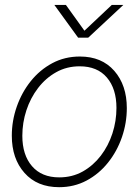

<svg xmlns="http://www.w3.org/2000/svg" viewBox="-20 -756 567 785"><path d="M221.7 9.3Q131.8 9.3 80.1 -49.1Q28.3 -107.4 28.3 -201.2Q28.3 -262.2 48.6 -320.1Q68.8 -377.9 105.7 -424.1Q142.6 -470.2 193.6 -497.6Q244.6 -524.9 306.6 -524.9Q396 -524.9 447.3 -466.3Q498.5 -407.7 498.5 -314Q498.5 -252.9 478.5 -195.1Q458.5 -137.2 421.6 -91.1Q384.8 -44.9 334 -17.8Q283.2 9.3 221.7 9.3ZM222.2 -30.8Q275.4 -30.8 318.4 -54.9Q361.3 -79.1 392.3 -119.6Q423.3 -160.2 439.7 -210.7Q456.1 -261.2 456.1 -314.9Q456.1 -393.1 417 -439Q377.9 -484.9 305.7 -484.9Q252.9 -484.9 210 -460.9Q167 -437 135.7 -396.2Q104.5 -355.5 87.9 -304.9Q71.3 -254.4 71.3 -200.7Q71.3 -122.6 110.8 -76.7Q150.4 -30.8 222.2 -30.8ZM249.5 -735.8 325.2 -630.4 437 -735.8H483.9V-735.4L340.8 -602.1H299.3L202.6 -735.4V-735.8Z"/></svg>

Font: Inter Display ExtraLight
Style: Italic
Weight: 200
Italic angle: -9.39999°
Designer: Rasmus Andersson
Foundry: rsms
Version: Version 4.000;git-a52131595